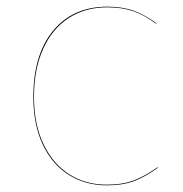

<svg xmlns="http://www.w3.org/2000/svg" viewBox="-20 -547 549 576"><path d="M450 -477 448 -476Q413 -502 379.5 -513.5Q346 -525 302 -525Q235 -525 185.5 -492.5Q136 -460 109 -399.5Q82 -339 82 -256Q82 -174 110.5 -114.5Q139 -55 188 -24Q237 7 300 7Q348 7 382 -6Q416 -19 452 -45L454 -44Q417 -17 383 -4Q349 9 300 9Q237 9 187 -22Q137 -53 108.5 -113Q80 -173 80 -256Q80 -383 139.5 -455Q199 -527 302 -527Q347 -527 380.5 -515Q414 -503 450 -477Z"/></svg>

Font: FiraGO Two
Style: Regular
Weight: 100
Designer: bBox Type
Foundry: bBox Type GmbH
Version: Version 1.001